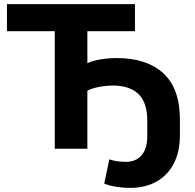

<svg xmlns="http://www.w3.org/2000/svg" viewBox="-20 -725 951 936"><path d="M615 191Q579 191 546 185.5Q513 180 488 170L513 52Q531 58 551 61Q571 64 594 64Q642 64 670 32Q698 0 698 -61V-136Q698 -226 654.5 -267Q611 -308 530 -308Q508 -308 486 -305Q464 -302 443.5 -297Q423 -292 406 -283V0H247V-573H14V-705H638V-573H406V-417Q422 -425 445 -430.5Q468 -436 495.5 -439Q523 -442 549 -442Q695 -442 776 -368Q857 -294 857 -142V-66Q857 16 826.5 73.5Q796 131 741.5 161Q687 191 615 191Z"/></svg>

Font: Nunito Sans 10pt ExtraBold
Style: Regular
Weight: 800
Designer: Vernon Adams
Foundry: Vernon Adams
Version: Version 3.101;gftools[0.9.27]